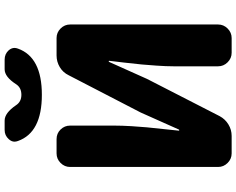

<svg xmlns="http://www.w3.org/2000/svg" viewBox="-114 -890 1005 816"><g transform="rotate(-90 388.0 -482.5)"><path d="M143.6 0Q120.1 0 103 -17.1Q85.9 -34.2 85.9 -57.6V-686.5Q85.9 -710 103 -727.1Q120.1 -744.1 143.6 -744.1H204.1Q228.5 -744.1 245.1 -727.1Q261.7 -710 261.7 -686.5V-498Q261.7 -466.8 259.3 -426.3Q256.8 -385.7 254.4 -360.8Q252 -335.9 246.6 -286.1Q241.2 -236.3 240.2 -224.6Q240.2 -222.7 242.2 -222.7Q244.1 -222.7 245.1 -224.6L317.4 -386.7L475.6 -692.4Q487.3 -716.8 510.3 -730.5Q533.2 -744.1 559.6 -744.1H633.8Q657.2 -744.1 674.3 -727.1Q691.4 -710 691.4 -686.5V-57.6Q691.4 -34.2 674.3 -17.1Q657.2 0 633.8 0H571.3Q547.9 0 530.8 -17.1Q513.7 -34.2 513.7 -57.6V-247.1Q513.7 -278.3 516.6 -319.3Q519.5 -360.4 521.5 -382.3Q523.4 -404.3 529.8 -459Q536.1 -513.7 537.1 -520.5Q537.1 -522.5 535.2 -522.5Q533.2 -522.5 532.2 -520.5L460 -359.4L301.8 -50.8Q289.1 -27.3 266.6 -13.7Q244.1 0 217.8 0ZM392.6 -806.6Q232.4 -806.6 196.3 -908.2Q193.4 -916 193.4 -922.9Q193.4 -935.5 204.1 -947.3Q219.7 -964.8 243.2 -964.8H283.2Q315.4 -964.8 348.6 -916Q363.3 -893.6 392.6 -893.6Q422.9 -893.6 437.5 -916Q468.8 -964.8 501 -964.8H542Q566.4 -964.8 582 -947.3Q591.8 -935.5 591.8 -922.9Q591.8 -916 588.9 -908.2Q552.7 -806.6 392.6 -806.6Z"/></g></svg>

Font: Gen Jyuu Gothic Heavy
Style: Bold
Weight: 900
Designer: [Source Han Sans]
Ryoko NISHIZUKA  (kana & ideographs); Paul D. Hunt (Latin, Greek & Cyrillic); Wenlong ZHANG  (bopomofo
Version: Version 1.002.20150607